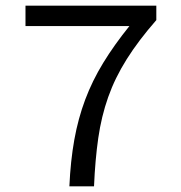

<svg xmlns="http://www.w3.org/2000/svg" viewBox="-20 -658 640 678"><path d="M225 0Q229 -90 242.5 -165Q256 -240 281 -306.5Q306 -373 344.5 -436Q383 -499 437 -566H70V-638H532V-587Q469 -515 427.5 -449Q386 -383 362 -315Q338 -247 327 -170.5Q316 -94 312 0Z"/></svg>

Font: Source Code Variable
Style: Regular
Weight: 400
Monospace: yes
Designer: Paul D. Hunt, Teo Tuominen
Foundry: Adobe Systems Incorporated
Version: Version 1.010;hotconv 1.0.106;makeotfexe 2.5.65593